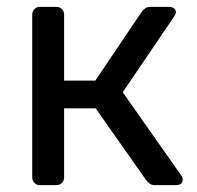

<svg xmlns="http://www.w3.org/2000/svg" viewBox="-20 -540 576 560"><path d="M97 0Q87 0 80.5 -6.5Q74 -13 74 -23V-497Q74 -507 80.5 -513.5Q87 -520 97 -520H144Q154 -520 160.5 -513.5Q167 -507 167 -497V-305H258L393 -505Q398 -512 404 -516Q410 -520 420 -520H472Q481 -520 487 -516Q493 -512 493 -504Q493 -502 491.5 -498.5Q490 -495 488 -492L338 -271L508 -29Q513 -23 513 -16Q513 -8 507.5 -4Q502 0 493 0H432Q423 0 417 -4Q411 -8 406 -15L259 -224H167V-23Q167 -13 160.5 -6.5Q154 0 144 0Z"/></svg>

Font: Rubik Light
Style: Regular
Weight: 400
Version: Version 2.101